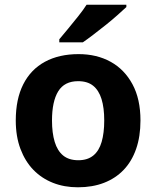

<svg xmlns="http://www.w3.org/2000/svg" viewBox="-20 -786 665 816"><path d="M577 -274Q577 -206 558.5 -153Q540 -100 505.5 -64Q471 -28 422 -9Q373 10 311 10Q253 10 205 -9Q157 -28 122 -64Q87 -100 67 -153Q47 -206 47 -274Q47 -365 79 -428Q111 -491 171 -523.5Q231 -556 314 -556Q391 -556 450 -523.5Q509 -491 543 -428Q577 -365 577 -274ZM201 -274Q201 -221 212.5 -183Q224 -145 248.5 -125Q273 -105 313 -105Q352 -105 376.5 -125Q401 -145 412 -183Q423 -221 423 -274Q423 -328 411.5 -365Q400 -402 376 -421.5Q352 -441 312 -441Q254 -441 227.5 -398Q201 -355 201 -274ZM517 -756Q502 -742 479 -721.5Q456 -701 429 -679.5Q402 -658 376.5 -638.5Q351 -619 332 -606H232V-619Q248 -638 269.5 -664Q291 -690 312.5 -717Q334 -744 348 -766H517Z"/></svg>

Font: Noto Sans Lao
Style: Bold
Weight: 700
Designer: Monotype Design Team
Foundry: Monotype Imaging Inc.
Version: Version 2.003